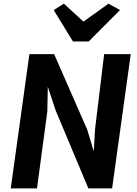

<svg xmlns="http://www.w3.org/2000/svg" viewBox="-20 -1048 760 1068"><path d="M185.8 0H39.8L143.5 -747H281.1L465.2 -326.7L501.6 -206.2L509 -331.8L559.4 -747H707.3L603.6 0H471.5L288.3 -437L245.9 -565.7L243.3 -428.8ZM473.3 -817.3H385.9L278.8 -991.8L335.3 -1027.5L444.1 -927.9L583.4 -1027.5L647.3 -992.1Z"/></svg>

Font: Merriweather Sans Variable Regular
Style: Italic
Weight: 300
Italic angle: -8°
Designer: Eben Sorkin
Foundry: Eben Sorkin
Version: Version 2.001